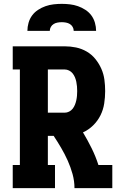

<svg xmlns="http://www.w3.org/2000/svg" viewBox="-20 -975 640 995"><path d="M46 0V-120H83V-615H46V-735H315Q345 -735 374 -729Q403 -723 429 -708Q455 -693 474 -669.5Q493 -646 505 -619Q517 -592 521 -562.5Q525 -533 525 -503Q525 -471 520 -438.5Q515 -406 500.5 -377Q486 -348 462.5 -325Q439 -302 410 -289Q434 -249 455 -206.5Q476 -164 490 -120H562V0H366Q366 -37 356 -73Q346 -109 331 -142.5Q316 -176 297 -208.5Q278 -241 258 -271H228V-120H265V0ZM228 -391H315Q327 -391 338 -396.5Q349 -402 356.5 -411.5Q364 -421 368.5 -432.5Q373 -444 375.5 -455.5Q378 -467 379 -479Q380 -491 380 -503Q380 -515 379 -527Q378 -539 375.5 -551Q373 -563 368.5 -574Q364 -585 356.5 -594.5Q349 -604 338 -609.5Q327 -615 315 -615H228ZM122 -815Q122 -836 128 -857Q134 -878 146.5 -895Q159 -912 177.5 -924Q196 -936 216 -943Q236 -950 257.5 -952.5Q279 -955 300 -955Q321 -955 342.5 -952.5Q364 -950 384 -943Q404 -936 422.5 -924Q441 -912 453.5 -895Q466 -878 472 -857Q478 -836 478 -815H362Q362 -826 356.5 -835.5Q351 -845 342 -850.5Q333 -856 322 -858Q311 -860 300 -860Q289 -860 278 -858Q267 -856 258 -850.5Q249 -845 243.5 -835.5Q238 -826 238 -815Z"/></svg>

Font: Iosevka Curly Slab HvEx
Style: Regular
Weight: 900
Width: 7
Monospace: yes
Designer: Belleve Invis
Foundry: Belleve Invis
Version: Version 11.1.0; ttfautohint (v1.8.3)